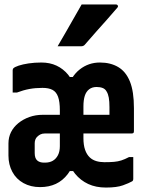

<svg xmlns="http://www.w3.org/2000/svg" viewBox="-20 -831 640 863"><path d="M166 -550Q204 -550 234 -536Q264 -522 286 -495.5Q308 -469 318 -428L279 -485H324L282 -429Q299 -488 338.5 -519Q378 -550 429 -550Q477 -550 511.5 -529.5Q546 -509 564 -464.5Q582 -420 582 -345Q582 -320 582 -294Q582 -268 582 -241Q582 -238 581 -235.5Q580 -233 577.5 -232Q575 -231 572 -231Q544 -231 517 -231Q490 -231 462.5 -231Q435 -231 408 -231Q381 -231 354 -231L304 -224V-315Q324 -315 345 -315Q366 -315 388 -315Q410 -315 431 -315Q452 -315 472 -315Q472 -321 472 -327Q472 -333 472 -339Q472 -345 472 -350Q472 -375 469 -392Q466 -409 459 -420Q453 -431 441.5 -435.5Q430 -440 414 -440Q394 -440 380.5 -429.5Q367 -419 361 -400Q355 -381 355 -353V-210Q355 -179 362.5 -157.5Q370 -136 384 -123Q396 -112 412.5 -107Q429 -102 449 -102Q474 -102 492 -103.5Q510 -105 525.5 -110Q541 -115 560 -125H579Q579 -100 579 -75Q579 -50 579 -26Q579 -24 578 -21Q577 -18 574 -16Q560 -8 532.5 2Q505 12 456 12Q411 12 376.5 -4Q342 -20 317.5 -50Q293 -80 280 -123L320 -62H280L320 -123Q307 -78 284.5 -48.5Q262 -19 231 -4.5Q200 10 160 10Q118 10 85.5 -8Q53 -26 35.5 -58.5Q18 -91 18 -132V-186Q18 -214 29.5 -237Q41 -260 62.5 -277.5Q84 -295 112 -305Q140 -315 172 -315Q196 -315 214 -315Q232 -315 247 -315Q262 -315 277 -315H297V-231Q286 -231 265 -231Q244 -231 221.5 -231Q199 -231 181 -231Q170 -231 162 -227Q154 -223 148 -217Q142 -212 139 -204Q136 -196 136 -187V-143Q136 -120 147 -110Q158 -100 178 -100H182Q203 -100 217.5 -108.5Q232 -117 240.5 -133.5Q249 -150 249 -174V-335Q249 -374 241 -396Q233 -418 216 -427Q199 -436 171 -436Q139 -436 112 -431Q85 -426 56 -415H37Q37 -440 37 -465Q37 -490 37 -516Q37 -518 38 -520.5Q39 -523 40 -524Q46 -530 64 -536Q82 -542 108.5 -546Q135 -550 166 -550ZM347 -811Q390 -811 424.5 -811Q459 -811 500 -811Q507 -811 509.5 -806Q512 -801 507 -796Q483 -768 460.5 -742.5Q438 -717 414.5 -691Q391 -665 362 -631Q360 -628 355.5 -625.5Q351 -623 345 -623Q316 -623 290.5 -623Q265 -623 239 -623Q257 -654 275 -685Q293 -716 311 -748Q329 -780 347 -811Z"/></svg>

Font: Recursive Monospace
Style: Bold
Weight: 700
Version: Version 1.047